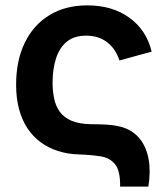

<svg xmlns="http://www.w3.org/2000/svg" viewBox="-20 -575 616 715"><path d="M427.3 120Q428.2 61.7 408.9 37.2Q389.7 12.8 354.6 7.2Q319.6 1.7 272.7 0Q230.9 -1.2 195.3 -12.9Q159.7 -24.5 130.9 -45.7Q102.2 -66.9 81.9 -97.7Q61.6 -128.6 50.8 -169.1Q40 -209.7 40 -259.3Q40 -350 72.5 -416.3Q104.9 -482.7 164.4 -518.8Q223.8 -555 305.5 -555Q398.1 -555 461.8 -509Q525.5 -463 544.8 -382.7L424.8 -349.8Q410.7 -393.5 378.9 -417.8Q347.1 -442.2 300.8 -442.2Q256 -442.2 228.6 -419.6Q201.2 -397 188.6 -357.4Q175.9 -317.8 175.8 -267.5Q175.8 -235.9 181.6 -208Q187.4 -180 202.6 -158.8Q217.8 -137.7 245.9 -125.5Q274 -113.3 318.5 -112.5Q330.5 -112.5 352 -112Q373.5 -111.6 397.7 -108.9Q421.8 -106.2 441.8 -99.2Q478.8 -86.2 502.2 -56.2Q525.5 -26.2 533.5 18.5Q541.6 63.2 532.5 120Z"/></svg>

Font: Manrope ExtraLight
Style: Regular
Weight: 200
Designer: Mikhail Sharanda
Foundry: Mikhail Sharanda
Version: Version 4.505